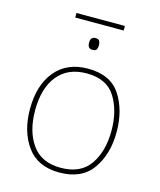

<svg xmlns="http://www.w3.org/2000/svg" viewBox="-119 -881 813 976"><g transform="rotate(15 287.5 -393.0)"><path d="M515 -264Q515 -379 463 -458.5Q411 -538 292 -538Q182 -538 120.5 -464Q59 -390 59 -264Q59 -146 115.5 -68Q172 10 286 10Q404 10 459.5 -69Q515 -148 515 -264ZM86 -264Q86 -381 139.5 -447Q193 -513 292 -513Q398 -513 443 -440.5Q488 -368 488 -264Q488 -155 439.5 -85Q391 -15 286 -15Q185 -15 135.5 -84.5Q86 -154 86 -264ZM416 -796H161V-772H416ZM287 -698Q262 -698 262 -667Q262 -636 287 -636Q305 -636 309.5 -645Q314 -654 314 -667Q314 -679 309.5 -688.5Q305 -698 287 -698Z"/></g></svg>

Font: Noto Sans UI Thin
Style: Regular
Weight: 250
Designer: Monotype Design Team
Foundry: Monotype Imaging Inc.
Version: Version 1.901